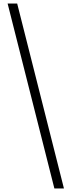

<svg xmlns="http://www.w3.org/2000/svg" viewBox="-20 -886 403 1084"><path d="M287 178H341L77 -866H23Z"/></svg>

Font: Noto Sans Malayalam UI Condensed Light
Style: Regular
Weight: 300
Width: 3
Designer: Jelle Bosma - Monotype Design Team
Foundry: Monotype Imaging Inc.
Version: Version 2.104